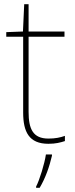

<svg xmlns="http://www.w3.org/2000/svg" viewBox="-20 -679 359 920"><path d="M212 -15C138 -15 117 -61 117 -143V-503H289V-528H117V-659H96L90 -528L10 -525V-503H91V-140C91 -47 119 10 212 10C247 10 269 4 291 -3V-28C269 -20 245 -15 212 -15ZM229 67V61H200C194 104 169 185 153 215V221H170C198 174 217 119 229 67Z"/></svg>

Font: Noto Sans Sinhala Thin
Style: Regular
Weight: 100
Designer: Jelle Bosma - Monotype Design Team
Foundry: Monotype Imaging Inc.
Version: Version 2.006